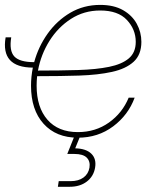

<svg xmlns="http://www.w3.org/2000/svg" viewBox="-22 -543 607 768"><path d="M289.6 7.8Q202.6 7.8 152.3 -47.9Q102.1 -103.5 102.1 -200.2Q102.1 -236.3 109.4 -272.5Q-20 -273.4 0.5 -393.6H22.9Q14.2 -339.8 35.4 -317.1Q56.6 -294.4 114.7 -294.4Q131.8 -356.9 168.9 -408.9Q206.1 -460.9 259.5 -492.2Q313 -523.4 378.9 -523.4Q433.6 -523.4 470.2 -502.4Q506.8 -481.4 525.1 -447.8Q543.5 -414.1 543.5 -375.5Q543.5 -324.2 512.5 -295.9Q481.4 -267.6 425.8 -255.4Q370.1 -243.2 294.9 -240.7Q219.7 -238.3 131.8 -238.3Q128.9 -238.3 126.5 -238.3Q124.5 -219.2 124.5 -200.2Q124.5 -113.8 167.7 -64.2Q210.9 -14.6 289.6 -14.6Q359.9 -14.6 413.6 -52.7Q467.3 -90.8 492.7 -152.3H516.6Q491.2 -83 430.7 -37.6Q370.1 7.8 289.6 7.8ZM129.9 -260.7Q218.8 -260.7 290.8 -262.9Q362.8 -265.1 414.3 -275.6Q465.8 -286.1 493.4 -309.6Q521 -333 521 -375.5Q521 -425.3 485.6 -463.1Q450.2 -501 378.9 -501Q314 -501 262 -467.5Q210 -434.1 175.8 -379.4Q141.6 -324.7 129.9 -260.7ZM209.5 204.1 212.9 181.6H260.7Q292 181.6 311.8 167.2Q331.5 152.8 335.9 127.4Q339.8 102.5 325 87.6Q310.1 72.8 275.4 72.8H247.1L279.8 -8.8H296.9L299.3 0L278.8 50.3Q322.3 51.3 343.3 71.8Q364.3 92.3 358.4 127.4Q352.5 162.6 325.2 183.3Q297.9 204.1 257.3 204.1Z"/></svg>

Font: Inter Display Thin
Style: Italic
Weight: 100
Italic angle: -9.39999°
Designer: Rasmus Andersson
Foundry: rsms
Version: Version 4.000;git-a52131595